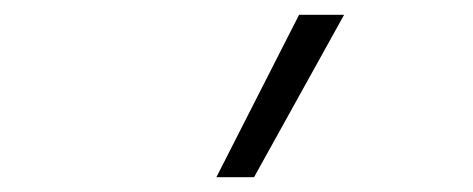

<svg xmlns="http://www.w3.org/2000/svg" viewBox="-20 -1020 640 260"><path d="M324 -780H273L385 -1000H446Z"/></svg>

Font: M PLUS Code Latin 60 Light
Style: Regular
Weight: 300
Width: 7
Monospace: yes
Designer: Coji Morishita
Foundry: UNDERFOREST DESIGN
Version: Version 1.005; ttfautohint (v1.8.3)